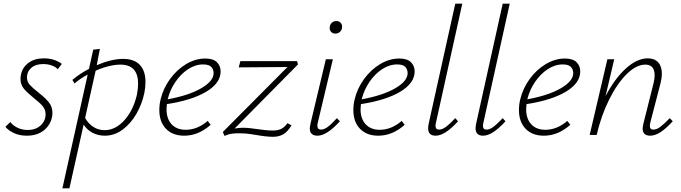

<svg xmlns="http://www.w3.org/2000/svg" viewBox="-20 -731 3691 1040"><path d="M9 -44 36 -70Q50 -51 75 -39Q100 -27 130 -27Q174 -27 200.5 -52Q227 -77 227 -112Q227 -137 211 -156Q195 -175 162 -201Q127 -229 109 -251Q91 -273 91 -304Q91 -316 94 -329Q103 -368 135.5 -391.5Q168 -415 218 -415Q274 -415 315 -385L293 -356Q281 -369 260 -376.5Q239 -384 214 -384Q173 -384 149.5 -363.5Q126 -343 126 -312Q126 -289 141 -272Q156 -255 188 -230Q225 -201 244.5 -177Q264 -153 264 -119Q264 -107 261 -93Q250 -49 214.5 -22.5Q179 4 125 4Q87 4 57 -9.5Q27 -23 9 -44Z M768 -287Q768 -260 762 -228Q749 -166 718 -113Q687 -60 643 -28Q599 4 548 4Q511 4 481 -12Q451 -28 433 -56L356 289H318L455 -327Q416 -307 384 -279L372 -298Q412 -332 462 -358L485 -462L521 -466L504 -378Q584 -412 647 -412Q707 -412 737.5 -379.5Q768 -347 768 -287ZM728 -278Q728 -381 632 -381Q604 -381 569 -372.5Q534 -364 498 -348L441 -92Q458 -62 485 -44Q512 -26 547 -26Q606 -26 654.5 -80.5Q703 -135 722 -220Q728 -252 728 -278Z M1175 -344Q1175 -281 1097.5 -234.5Q1020 -188 884 -167Q882 -147 882 -139Q882 -88 909.5 -58Q937 -28 986 -28Q1049 -28 1105 -76L1121 -55Q1055 4 978 4Q915 4 879 -33.5Q843 -71 843 -135Q843 -165 850 -193Q864 -252 901 -303Q938 -354 988.5 -384Q1039 -414 1092 -414Q1135 -414 1155 -394Q1175 -374 1175 -344ZM1080 -382Q1038 -382 998.5 -356Q959 -330 930 -287Q901 -244 889 -196Q889 -194 888 -193Q1003 -214 1070 -253Q1137 -292 1137 -335Q1137 -355 1124.5 -368.5Q1112 -382 1080 -382Z M1537 -64 1559 -52Q1537 -16 1513.5 -3Q1490 10 1459 10Q1423 10 1367 0Q1362 -1 1335 -5Q1308 -9 1277 -9Q1233 -9 1215 -2Q1197 5 1196 5L1187 -16L1537 -368L1273 -366L1282 -400H1589L1594 -382L1251 -35Q1279 -39 1296 -39Q1327 -39 1379 -31Q1386 -30 1410 -27Q1434 -24 1458 -24Q1485 -24 1503.5 -33Q1522 -42 1537 -64Z M1658 -36Q1658 -42 1662 -62L1745 -410H1783L1702 -69Q1699 -59 1699 -50Q1699 -29 1719 -29Q1736 -29 1756.5 -44.5Q1777 -60 1805 -91L1821 -74Q1750 4 1700 4Q1658 4 1658 -36ZM1766 -585Q1768 -599 1777.5 -608Q1787 -617 1802 -617Q1816 -617 1824.5 -608.5Q1833 -600 1833 -586Q1833 -570 1822.5 -559.5Q1812 -549 1797 -549Q1781 -549 1772.5 -559.5Q1764 -570 1766 -585Z M2226 -344Q2226 -281 2148.5 -234.5Q2071 -188 1935 -167Q1933 -147 1933 -139Q1933 -88 1960.5 -58Q1988 -28 2037 -28Q2100 -28 2156 -76L2172 -55Q2106 4 2029 4Q1966 4 1930 -33.5Q1894 -71 1894 -135Q1894 -165 1901 -193Q1915 -252 1952 -303Q1989 -354 2039.5 -384Q2090 -414 2143 -414Q2186 -414 2206 -394Q2226 -374 2226 -344ZM2131 -382Q2089 -382 2049.5 -356Q2010 -330 1981 -287Q1952 -244 1940 -196Q1940 -194 1939 -193Q2054 -214 2121 -253Q2188 -292 2188 -335Q2188 -355 2175.5 -368.5Q2163 -382 2131 -382Z M2299 -36Q2299 -46 2302 -61L2446 -711H2484L2342 -69Q2339 -57 2339 -49Q2339 -29 2359 -29Q2376 -29 2396.5 -44.5Q2417 -60 2446 -91L2461 -74Q2390 4 2340 4Q2299 4 2299 -36Z M2556 -36Q2556 -46 2559 -61L2703 -711H2741L2599 -69Q2596 -57 2596 -49Q2596 -29 2616 -29Q2633 -29 2653.5 -44.5Q2674 -60 2703 -91L2718 -74Q2647 4 2597 4Q2556 4 2556 -36Z M3123 -344Q3123 -281 3045.5 -234.5Q2968 -188 2832 -167Q2830 -147 2830 -139Q2830 -88 2857.5 -58Q2885 -28 2934 -28Q2997 -28 3053 -76L3069 -55Q3003 4 2926 4Q2863 4 2827 -33.5Q2791 -71 2791 -135Q2791 -165 2798 -193Q2812 -252 2849 -303Q2886 -354 2936.5 -384Q2987 -414 3040 -414Q3083 -414 3103 -394Q3123 -374 3123 -344ZM3028 -382Q2986 -382 2946.5 -356Q2907 -330 2878 -287Q2849 -244 2837 -196Q2837 -194 2836 -193Q2951 -214 3018 -253Q3085 -292 3085 -335Q3085 -355 3072.5 -368.5Q3060 -382 3028 -382Z M3624 -74Q3588 -35 3558.5 -15.5Q3529 4 3502 4Q3461 4 3461 -35Q3461 -41 3465 -61L3520 -280Q3526 -304 3526 -323Q3526 -381 3475 -381Q3427 -381 3375 -330Q3323 -279 3279.5 -191.5Q3236 -104 3212 0H3174L3270 -410H3307L3260 -210Q3310 -306 3370.5 -360.5Q3431 -415 3489 -415Q3525 -415 3545 -393.5Q3565 -372 3565 -332Q3565 -308 3558 -281L3503 -69Q3500 -57 3500 -49Q3500 -29 3519 -29Q3537 -29 3557.5 -44.5Q3578 -60 3608 -91Z"/></svg>

Font: Ysabeau Light
Style: Italic
Weight: 300
Italic angle: -12°
Designer: Christian Thalmann (Catharsis Fonts)
Version: Version 0.003